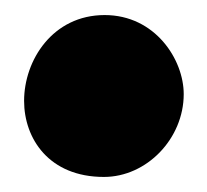

<svg xmlns="http://www.w3.org/2000/svg" viewBox="-20 -474 275 255"><path d="M119 -454C50 -454 12 -394 12 -340C12 -290 45 -239 118 -239C175 -239 224 -290 224 -349C224 -395 186 -454 119 -454Z"/></svg>

Font: Ranchers
Style: Regular
Weight: 400
Designer: Pablo Impallari, Brenda Gallo
Foundry: Pablo Impallari, Brenda Gallo
Version: Version 1.000